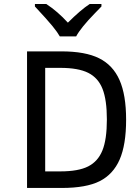

<svg xmlns="http://www.w3.org/2000/svg" viewBox="-20 -930 693 950"><path d="M285.6 0H113.8V-675.8H283.7Q401.9 -675.8 470.2 -641.8Q538.6 -607.9 571.3 -534.2Q604 -460.4 604 -337.9Q604 -213.9 572 -140.6Q540 -67.4 473.4 -33.7Q406.7 0 285.6 0ZM278.8 -82Q367.7 -82 416.3 -106.7Q464.8 -131.3 486.8 -185.8Q508.8 -240.2 508.8 -338.9Q508.8 -435.5 487.3 -490.2Q465.8 -544.9 416.5 -569.6Q367.2 -594.2 278.8 -594.2H203.6V-82ZM356.9 -750H275.9Q264.6 -770 239.7 -800.8Q214.8 -831.5 152.8 -897.9V-910.2H209Q264.6 -874 315.9 -817.9Q379.4 -881.3 423.8 -910.2H481.9V-897.9L449.7 -864.7Q379.4 -792.5 356.9 -750Z"/></svg>

Font: Cadman
Style: Regular
Weight: 400
Designer: Paul James MIller
Foundry: High-Logic / Made with FontCreator
Version: Version 2.114;March 28, 2021;FontCreator 13.0.0.2683 64-bit